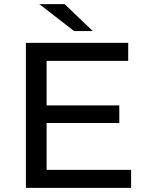

<svg xmlns="http://www.w3.org/2000/svg" viewBox="-20 -907 710 927"><path d="M196 -398H556V-313H196ZM205 -87H613V0H105V-700H599V-613H205ZM338 -757 170 -887H292L428 -757Z"/></svg>

Font: MOST Montserrat Medium
Style: Regular
Weight: 500
Designer: Julieta Ulanovsky
Foundry: Julieta Ulanovsky
Version: Version 8.000;March 11, 2024;FontCreator 15.0.0.2926 64-bit